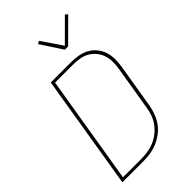

<svg xmlns="http://www.w3.org/2000/svg" viewBox="-282 -1065 1164 1164"><g transform="rotate(-45 300.0 -483.0)"><path d="M223 0H43L164 -735H337Q369 -735 400 -729.5Q431 -724 457 -709.5Q483 -695 502 -672Q521 -649 530.5 -620.5Q540 -592 540 -560Q540 -528 535 -496L488 -212Q483 -182 472 -153Q461 -124 442.5 -98Q424 -72 397.5 -52.5Q371 -33 342 -21Q313 -9 283 -4.5Q253 0 223 0ZM223 -19Q251 -19 278.5 -23Q306 -27 333 -38Q360 -49 384 -67.5Q408 -86 425.5 -109.5Q443 -133 453 -160.5Q463 -188 467 -215L514 -500Q519 -528 519 -556.5Q519 -585 510.5 -611Q502 -637 485 -658Q468 -679 445 -692.5Q422 -706 394 -711Q366 -716 337 -716H182L67 -19ZM365 -815 274 -954 292 -964 382 -832 516 -966 531 -952 393 -815Z"/></g></svg>

Font: Iosevka Aile Thin
Style: Italic
Weight: 100
Italic angle: -9°
Designer: Belleve Invis
Foundry: Belleve Invis
Version: Version 31.1.0; ttfautohint (v1.8.4)